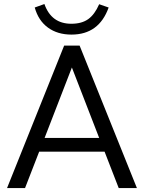

<svg xmlns="http://www.w3.org/2000/svg" viewBox="-20 -949 722 969"><path d="M15.6 0 303.7 -718.8H381.8L670.9 0H579.1L507.8 -183.6H177.7L106.4 0ZM155.3 -911.1 204.1 -928.7Q239.3 -829.1 339.8 -829.1Q392.6 -829.1 425.3 -852.5Q458 -876 480.5 -927.7L528.3 -911.1Q479.5 -774.4 340.8 -774.4Q270.5 -774.4 222.2 -809.6Q173.8 -844.7 155.3 -911.1ZM205.1 -252.9H480.5L342.8 -608.4Z"/></svg>

Font: Min Sans
Style: Regular
Weight: 400
Designer: Jinseong-Kim, NotoSansCJK, Nunito
Foundry: Jinseong-Kim
Version: Version 1.400;Glyphs 3.1.2 (3151)